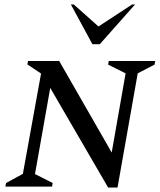

<svg xmlns="http://www.w3.org/2000/svg" viewBox="-20 -832 712 856"><path d="M4 0 7 -16 82 -57 163 -504 102 -545 105 -560H244L478 -152L540 -505L462 -544L465 -560H672L669 -544L594 -505L504 4H462L204 -440L136 -56L215 -16L212 0ZM392 -635 296 -812H309L419 -714L569 -812H582L425 -635Z"/></svg>

Font: Spectral SC Medium
Style: Italic
Weight: 500
Italic angle: -10°
Designer: Jean-Baptiste Levee
Foundry: Production Type
Version: Version 2.001